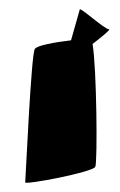

<svg xmlns="http://www.w3.org/2000/svg" viewBox="-20 -722 262 419"><path d="M35 -324C34 -318 182 -346 188 -358C193 -369 191 -574 182 -626C204 -643 222 -658 218 -658C208 -658 154 -708 154 -701L135 -634C101 -630 60 -623 56 -615C48 -605 36 -332 35 -324Z"/></svg>

Font: Ampere
Style: Regular
Weight: 400
Version: Version 1